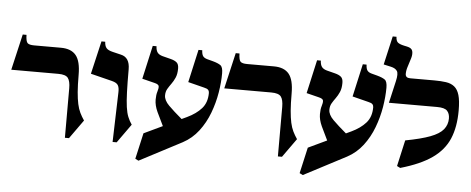

<svg xmlns="http://www.w3.org/2000/svg" viewBox="-55 -910 2871 1171"><g transform="rotate(5 1380.5 -325.0)"><path d="M417 -370Q417 -307 420.5 -264.5Q424 -222 430.5 -192Q437 -162 448 -139.5Q459 -117 474 -95L392 20H367V-283Q367 -327 352.5 -346Q338 -365 293 -365H5L56 -585H79Q80 -545 90.5 -535Q101 -525 131 -525H295Q358 -525 387.5 -489Q417 -453 417 -370Z M718 -430Q718 -345 720 -290Q722 -235 727 -199.5Q732 -164 741.5 -140.5Q751 -117 766 -95L684 20H659L668 -285Q669 -314 660 -328.5Q651 -343 623 -350L491 -383L538 -585H561Q562 -560 572.5 -547Q583 -534 613 -527L663 -515Q718 -503 718 -430Z M1191 -533 1225 -524Q1258 -515 1273 -504Q1288 -493 1288 -455Q1288 -400 1277.5 -336.5Q1267 -273 1243.5 -210.5Q1220 -148 1181 -97Q1142 -46 1086 -16L826 120L806 110L842 -49L956 -103Q934 -147 916 -186Q898 -225 898 -260Q898 -290 904.5 -310Q911 -330 909.5 -342.5Q908 -355 882 -361L806 -380L852 -585H875Q876 -560 885.5 -547Q895 -534 917 -528L968 -515Q992 -509 1005 -498Q1018 -487 1018 -461Q1018 -427 1008 -404.5Q998 -382 985.5 -365Q973 -348 963 -331Q953 -314 953 -291Q953 -261 984 -230Q1015 -199 1066 -156L1098 -171Q1153 -197 1185.5 -233.5Q1218 -270 1218 -329Q1218 -340 1211.5 -347.5Q1205 -355 1186 -359L1087 -384L1132 -585H1155Q1156 -560 1164 -549Q1172 -538 1191 -533Z M1721 -370Q1721 -307 1724.5 -264.5Q1728 -222 1734.5 -192Q1741 -162 1752 -139.5Q1763 -117 1778 -95L1696 20H1671V-283Q1671 -327 1656.5 -346Q1642 -365 1597 -365H1309L1360 -585H1383Q1384 -545 1394.5 -535Q1405 -525 1435 -525H1599Q1662 -525 1691.5 -489Q1721 -453 1721 -370Z M2197 -533 2231 -524Q2264 -515 2279 -504Q2294 -493 2294 -455Q2294 -400 2283.5 -336.5Q2273 -273 2249.5 -210.5Q2226 -148 2187 -97Q2148 -46 2092 -16L1832 120L1812 110L1848 -49L1962 -103Q1940 -147 1922 -186Q1904 -225 1904 -260Q1904 -290 1910.5 -310Q1917 -330 1915.5 -342.5Q1914 -355 1888 -361L1812 -380L1858 -585H1881Q1882 -560 1891.5 -547Q1901 -534 1923 -528L1974 -515Q1998 -509 2011 -498Q2024 -487 2024 -461Q2024 -427 2014 -404.5Q2004 -382 1991.5 -365Q1979 -348 1969 -331Q1959 -314 1959 -291Q1959 -261 1990 -230Q2021 -199 2072 -156L2104 -171Q2159 -197 2191.5 -233.5Q2224 -270 2224 -329Q2224 -340 2217.5 -347.5Q2211 -355 2192 -359L2093 -384L2138 -585H2161Q2162 -560 2170 -549Q2178 -538 2197 -533Z M2420 25 2400 15 2436 -145Q2532 -163 2587.5 -184Q2643 -205 2666.5 -234Q2690 -263 2690 -301Q2690 -331 2674 -348Q2658 -365 2612 -365H2317L2348 -500Q2359 -547 2348 -563Q2337 -579 2310 -585L2265 -595L2305 -770H2328Q2329 -745 2340 -735.5Q2351 -726 2379 -720L2398 -716Q2426 -710 2431 -692Q2436 -674 2429 -649Q2422 -624 2413 -598Q2404 -572 2404 -550Q2404 -525 2433 -525H2581Q2622 -525 2653 -520.5Q2684 -516 2704.5 -499.5Q2725 -483 2735 -449Q2745 -415 2745 -355Q2745 -254 2714.5 -182Q2684 -110 2613 -60Q2542 -10 2420 25Z"/></g></svg>

Font: Bona Nova
Style: Bold
Weight: 700
Designer: Mateusz Machalski
Foundry: Capitalics
Version: Version 4.001; ttfautohint (v1.8.3)